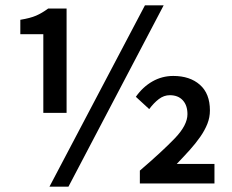

<svg xmlns="http://www.w3.org/2000/svg" viewBox="-20 -686 867 718"><path d="M142 -264V-558H56V-612Q93 -618 115 -627.5Q137 -637 160 -654H229V-264ZM165 12 522 -666H592L236 12ZM503 0V-48Q587 -120 634 -169Q681 -218 681 -259Q681 -292 663.5 -311Q646 -330 615 -330Q593 -330 574 -315.5Q555 -301 538 -278L488 -324Q514 -361 550 -381.5Q586 -402 628 -402Q690 -402 727.5 -369Q765 -336 765 -273Q765 -247 755.5 -223Q746 -199 729 -174.5Q712 -150 689.5 -125Q667 -100 641 -73H782V0Z"/></svg>

Font: Giro Sans Semibold
Style: Regular
Weight: 600
Designer: Paul D. Hunt
Foundry: Adobe Systems Incorporated
Version: Version 1.000;PS 1.0;hotconv 1.0.88;makeotf.lib2.5.647800